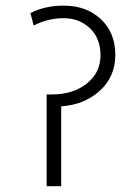

<svg xmlns="http://www.w3.org/2000/svg" viewBox="-20 -645 476 665"><path d="M141.6 0V-317.9H159.7Q233.4 -317.9 280.8 -355.7Q328.1 -393.6 328.1 -453.1Q328.1 -512.7 291.3 -547.4Q254.4 -582 200.2 -582Q146 -582 96.7 -556.6L85.4 -599.6Q135.7 -625.5 200.7 -625.5Q279.3 -625.5 329.3 -578.6Q379.4 -531.7 379.4 -455.1Q379.4 -378.4 324.7 -329.8Q270 -281.2 191.9 -276.9V0Z"/></svg>

Font: Yantramanav Light
Style: Regular
Weight: 300
Version: Version 1.001;PS 1.0;hotconv 1.0.72;makeotf.lib2.5.5900; ttf